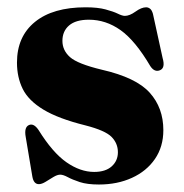

<svg xmlns="http://www.w3.org/2000/svg" viewBox="-20 -494 503 526"><path d="M238 -23Q269 -23 286 -38.2Q303 -53.5 303 -77Q303 -101 285.8 -118.8Q268.5 -136.5 214 -150.5Q139.5 -169 98.8 -193.8Q58 -218.5 42.2 -250.5Q26.5 -282.5 26.5 -322.5Q26.5 -394 75.8 -434Q125 -474 214.5 -474Q248 -474 269.2 -468.2Q290.5 -462.5 302.8 -456.5Q315 -450.5 322 -450.5Q335 -450.5 351.2 -462.2Q367.5 -474 380.5 -474Q386 -474 391 -470.2Q396 -466.5 399 -456L425.5 -335Q433.5 -307.5 418 -301.5Q403.5 -295.5 392 -312.5Q350.5 -383 310.2 -411.5Q270 -440 223.5 -440Q187.5 -440 169.2 -424.2Q151 -408.5 151 -382Q151 -356 171.8 -337.5Q192.5 -319 259 -303Q353 -281.5 390.2 -240Q427.5 -198.5 427.5 -137.5Q427.5 -92 404.5 -58.5Q381.5 -25 341.5 -6.8Q301.5 11.5 251 11.5Q219 11.5 198.5 4.8Q178 -2 165.5 -8.8Q153 -15.5 145 -15.5Q137 -15.5 126.2 -9Q115.5 -2.5 105 4Q94.5 10.5 86.5 10.5Q72 10.5 68.5 -11L50.5 -118.5Q45.5 -145.5 59.5 -151.5Q72.5 -157 85.5 -138Q124 -76 162 -49.5Q200 -23 238 -23Z"/></svg>

Font: Fraunces 72pt S000
Style: Bold
Weight: 700
Version: Version 1.000; ttfautohint (v1.8.3)